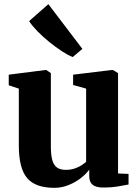

<svg xmlns="http://www.w3.org/2000/svg" viewBox="-20 -892 666 923"><path d="M476 9.5Q442 9.5 425.5 -3.5Q409 -16.5 409 -45.5V-76.5Q393 -54.5 366.8 -34.5Q340.5 -14.5 308.2 -1.8Q276 11 241.5 11Q150 11 110.2 -36.2Q70.5 -83.5 70.5 -191.5V-466L22 -482V-533L198 -555.5H202.5L224.5 -540.5V-190Q224.5 -148 231.2 -123Q238 -98 253.8 -86.8Q269.5 -75.5 296.5 -75.5Q320.5 -75.5 339.2 -82Q358 -88.5 371.5 -97.2Q385 -106 394 -114V-466L331.5 -483.5V-533L516.5 -555.5H523L547.5 -540.5V-58L598 -56V-5Q579.5 -1.5 548.2 4Q517 9.5 476 9.5ZM329 -618Q307 -626.5 277.2 -646Q247.5 -665.5 216.5 -690.5Q185.5 -715.5 159.8 -742Q134 -768.5 120 -790.5L212.5 -872L376 -657L330 -618Z"/></svg>

Font: Merriweather 48pt ExtraBold
Style: Regular
Weight: 800
Version: Version 2.100